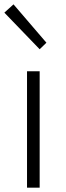

<svg xmlns="http://www.w3.org/2000/svg" viewBox="-24 -861 301 881"><path d="M100 0H158V-534H100ZM158 -635 189 -665 38 -841 -4 -803Z"/></svg>

Font: Noto Sans KR Light
Style: Regular
Weight: 300
Designer: Ryoko NISHIZUKA 西塚涼子 (kana, bopomofo & ideographs); Paul D. Hunt (Latin, Greek & Cyrillic); Sandoll Communications 산돌커뮤니
Foundry: Adobe
Version: Version 2.004;hotconv 1.0.118;makeotfexe 2.5.65603